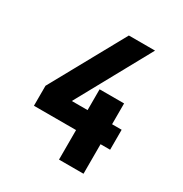

<svg xmlns="http://www.w3.org/2000/svg" viewBox="-171 -863 942 991"><g transform="rotate(30 300.0 -367.5)"><path d="M320 0V-176H69V-295L312 -735H468L226 -295H320V-419H466V-295H523V-176H466V0Z"/></g></svg>

Font: Iosevka Curly Heavy Extended
Style: Regular
Weight: 900
Width: 7
Monospace: yes
Designer: Belleve Invis
Foundry: Belleve Invis
Version: Version 11.1.0; ttfautohint (v1.8.3)